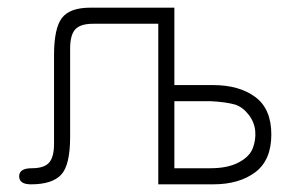

<svg xmlns="http://www.w3.org/2000/svg" viewBox="-20 -481 765 501"><path d="M435 -461V-259H536Q604 -259 646 -228Q688 -197 688 -130Q688 -63 646 -31.5Q604 0 536 0H393V-419H223Q190 -419 176.5 -404.5Q163 -390 163 -354V-124Q163 -50 139.5 -25Q116 0 61 0Q30 0 30 -21Q30 -42 63 -42Q95 -42 108 -56.5Q121 -71 121 -106V-337Q121 -407 141.5 -434Q162 -461 216 -461ZM529 -217H435V-42H529Q574 -42 602.5 -57Q631 -72 639.5 -94Q648 -116 646 -139Q644 -162 629 -181.5Q614 -201 594 -208Q569 -215 529 -217Z"/></svg>

Font: Jura Light
Style: Regular
Weight: 300
Designer: Daniel Johnson, Alexei Vanyashin
Foundry: Daniel Johnson
Version: Version 5.103